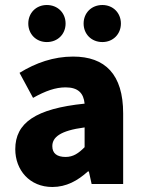

<svg xmlns="http://www.w3.org/2000/svg" viewBox="-20 -735 570 767"><path d="M189 12C245 12 290 -13 331 -50H335L346 0H472V-282C472 -438 400 -509 272 -509C194 -509 123 -484 58 -444L112 -344C162 -372 202 -386 242 -386C293 -386 314 -362 318 -321C122 -301 41 -244 41 -139C41 -56 98 12 189 12ZM242 -108C208 -108 189 -122 189 -151C189 -186 219 -213 318 -226V-147C294 -123 273 -108 242 -108ZM167 -567C211 -567 242 -599 242 -641C242 -683 211 -715 167 -715C124 -715 93 -683 93 -641C93 -599 124 -567 167 -567ZM389 -567C432 -567 463 -599 463 -641C463 -683 432 -715 389 -715C345 -715 314 -683 314 -641C314 -599 345 -567 389 -567Z"/></svg>

Font: Source Sans Pro
Style: Bold
Weight: 700
Designer: Paul D. Hunt
Foundry: Adobe Systems Incorporated
Version: Version 3.006;hotconv 1.0.111;makeotfexe 2.5.65597